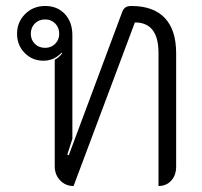

<svg xmlns="http://www.w3.org/2000/svg" viewBox="-20 -613 676 642"><path d="M163 -57V-413Q179 -422 188 -435L186 -437Q161 -410 125 -410Q88 -410 62.5 -436Q37 -462 37 -500Q37 -539 64 -566Q91 -593 131 -593Q172 -593 197 -566Q222 -539 222 -495V-149L205 -96L210 -94L389 -574Q393 -584 400 -588.5Q407 -593 419 -593Q493 -593 531 -553Q569 -513 569 -435V-56Q569 -27 552.5 -9Q536 9 510 9V-436Q510 -538 431 -538L226 9Q199 9 181 -10Q163 -29 163 -57ZM178 -500Q178 -521 164.5 -534.5Q151 -548 131 -548Q110 -548 96.5 -534.5Q83 -521 83 -500Q83 -480 96.5 -466.5Q110 -453 131 -453Q151 -453 164.5 -466.5Q178 -480 178 -500Z"/></svg>

Font: K2D ExtraLight
Style: Regular
Weight: 275
Designer: Katatrad Aksorn Co.,Ltd.
Foundry: Cadson Demak Co.,Ltd.
Version: Version 1.000; ttfautohint (v1.6)